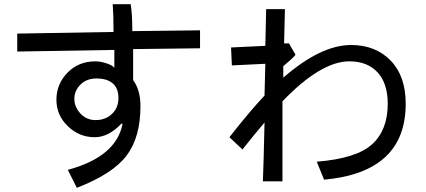

<svg xmlns="http://www.w3.org/2000/svg" viewBox="-20 -817 2040 919"><path d="M937.5 -585.9 617.2 -582V-433.6Q652.3 -386.7 652.3 -308.6Q652.3 -160.2 585.9 -72.3Q519.5 15.6 347.7 82L304.7 -3.9Q535.2 -66.4 566.4 -222.7L562.5 -226.6Q500 -160.2 433.6 -160.2Q359.4 -160.2 304.7 -212.9Q250 -265.6 250 -339.8Q250 -414.1 302.7 -468.8Q355.5 -523.4 437.5 -523.4Q460.9 -523.4 490.2 -513.7Q519.5 -503.9 527.3 -492.2V-578.1L62.5 -570.3V-656.2L523.4 -664.1Q523.4 -746.1 519.5 -796.9H605.5Q613.3 -750 613.3 -668L937.5 -671.9ZM335.9 -343.8Q335.9 -304.7 365.2 -273.4Q394.5 -242.2 437.5 -242.2Q484.4 -242.2 515.6 -271.5Q546.9 -300.8 546.9 -347.7Q546.9 -394.5 519.5 -418Q492.2 -441.4 441.4 -441.4Q394.5 -441.4 365.2 -412.1Q335.9 -382.8 335.9 -343.8Z M1531.2 43 1496.1 -43Q1687.5 -58.6 1761.7 -127Q1835.9 -195.3 1835.9 -320.3Q1835.9 -418 1787.1 -470.7Q1738.3 -523.4 1652.3 -523.4Q1515.6 -523.4 1332 -332V50.8H1238.3Q1242.2 -43 1246.1 -230.5Q1199.2 -175.8 1140.6 -101.6L1078.1 -160.2Q1175.8 -285.2 1246.1 -359.4L1250 -511.7L1089.8 -503.9L1085.9 -589.8L1250 -597.7L1253.9 -773.4H1343.8L1339.8 -609.4H1363.3L1394.5 -554.7Q1382.8 -539.1 1335.9 -500V-445.3Q1515.6 -601.6 1660.2 -601.6Q1777.3 -601.6 1849.6 -527.3Q1921.9 -453.1 1921.9 -320.3Q1921.9 7.8 1531.2 43Z"/></svg>

Font: Droid Sans Fallback
Style: Regular
Weight: 400
Designer: Steve Matteson
Foundry: Ascender Corporation
Version: 3.00 (Khmer version)